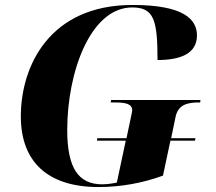

<svg xmlns="http://www.w3.org/2000/svg" viewBox="-20 -744 869 774"><path d="M377 10C464 10 552 -5 637 -36L667 -177H766L768 -187H670L688 -274C699 -323 737 -331 782 -331H787L788 -341H428L426 -331H441C485 -331 513 -326 513 -299C513 -295 510 -282 506 -263L490 -187H372L371 -177H487L451 -8C433 -4 410 -1 392 -1C297 -1 251 -65 251 -220C251 -454 345 -714 513 -714C601 -714 615 -663 615 -502C704 -502 774 -526 774 -601C774 -666 721 -724 514 -724C180 -724 64 -478 64 -275C64 -93 171 10 377 10Z"/></svg>

Font: Noto Serif Display ExtraBold
Style: Italic
Weight: 800
Italic angle: -12°
Designer: Monotype Design Team
Foundry: Monotype Imaging Inc.
Version: Version 2.009